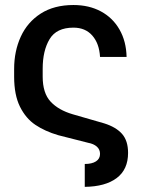

<svg xmlns="http://www.w3.org/2000/svg" viewBox="-20 -557 564 762"><path d="M377 53.7Q377 36.1 364.3 24.9Q351.6 13.7 330.1 9.8L210.9 -20.5Q158.2 -36.1 120.4 -61.5Q82.5 -86.9 59.3 -133.5Q36.1 -180.2 36.1 -252.9V-283.2Q36.1 -354 62.5 -411.6Q88.9 -469.2 141.8 -503.2Q194.8 -537.1 271.5 -537.1Q333.5 -537.1 380.6 -511.7Q427.7 -486.3 454.3 -439.7Q481 -393.1 482.4 -331.1H377Q374 -384.3 346.4 -415.8Q318.8 -447.3 271.5 -447.3Q204.1 -447.3 176.8 -401.6Q149.4 -356 149.4 -284.2V-252.9Q149.4 -187.5 180.7 -153.8Q211.9 -120.1 268.6 -103.5L393.6 -67.4Q440.4 -52.7 464.4 -25.6Q488.3 1.5 488.3 49.8Q488.3 115.7 443.1 149.7Q397.9 183.6 316.4 184.6V93.8Q344.7 93.8 360.8 83.5Q377 73.2 377 53.7Z"/></svg>

Font: Pretendard GOV Medium
Style: Regular
Weight: 500
Designer: Base glyphs from Inter by Rasmus Andersson; Hangeul glyphs from Noto Sans CJK(Source Han Sans) by Jang Soo-young and Kan
Foundry: Kil Hyung-jin
Version: Version 1.309